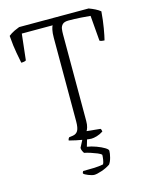

<svg xmlns="http://www.w3.org/2000/svg" viewBox="-132 -793 841 1076"><g transform="rotate(-15 288.0 -254.5)"><path d="M316 0Q305 0 280.5 -4Q256 -8 230 -13.5Q204 -19 190 -23Q190 -29 192.5 -33.5Q195 -38 197 -40L219 -43Q239 -46 248.5 -62Q258 -78 258 -116V-601Q258 -628 262 -646.5Q266 -665 270 -670H91L74 -519Q66 -513 46 -513Q42 -535 34.5 -573Q27 -611 22 -675Q38 -688 57.5 -697Q77 -706 86 -709H489Q508 -702 525 -693.5Q542 -685 554 -675Q550 -624 542.5 -580Q535 -536 529 -513Q511 -513 501 -519L489 -666Q473 -668 435 -670.5Q397 -673 363 -673Q338 -673 327.5 -662.5Q317 -652 315 -637Q313 -622 313 -606V-104Q313 -82 308.5 -67.5Q304 -53 300 -48L379 -40Q384 -35 385 -23Q367 -11 348 -5.5Q329 0 316 0ZM280 200Q267 200 245.5 191.5Q224 183 219 176Q219 171 221 168Q223 165 224 163Q261 163 288.5 162Q316 161 341 156Q346 147 348.5 130Q351 113 351 103Q345 96 328 89Q311 82 291 75.5Q271 69 255 66Q251 61 247 52Q243 43 243 34Q251 17 262.5 -3.5Q274 -24 281 -37H301L279 37Q305 41 332 51Q359 61 377 72Q395 83 395 91Q395 107 389 130Q383 153 373 166Q351 181 322.5 190.5Q294 200 280 200Z"/></g></svg>

Font: Texturina 72pt Thin
Style: Regular
Weight: 100
Designer: Guillermo Torres Carreño
Foundry: Omnibus-Type
Version: Version 1.002; ttfautohint (v1.8.3)